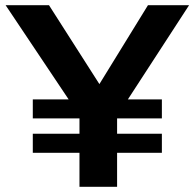

<svg xmlns="http://www.w3.org/2000/svg" viewBox="-20 -720 750 740"><path d="M286.3 0V-131.1H106.4V-204.5H286.3V-263.7H106.4V-337H244.5L1.6 -700H168.8L363.1 -395.9L550.3 -700H708.8L472.9 -337H603.9V-263.7H431.3V-204.5H603.9V-131.1H431.3V0Z"/></svg>

Font: Red Hat Display VF
Style: Regular
Weight: 300
Designer: Pentagram, MCKL
Foundry: Pentagram, MCKL
Version: Version 1.023